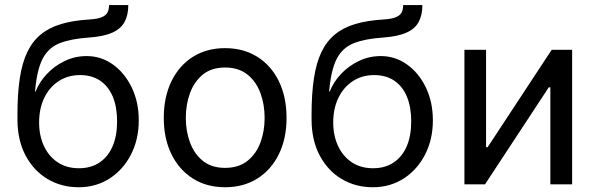

<svg xmlns="http://www.w3.org/2000/svg" viewBox="-20 -748 2418 779"><path d="M299.3 11.7Q229 11.7 172.9 -21.7Q116.7 -55.2 83.7 -117.2Q50.8 -179.2 50.8 -264.6V-283.2Q50.8 -367.7 60.3 -430.4Q69.8 -493.2 90.8 -536.9Q111.8 -580.6 145.8 -608.4Q179.7 -636.2 228.3 -650.6Q276.9 -665 341.8 -668.9Q375 -670.9 392.3 -678Q409.7 -685.1 416 -697.3Q422.4 -709.5 422.4 -727.5H500.5Q500.5 -687 485.4 -658.9Q470.2 -630.9 435.5 -615.5Q400.9 -600.1 341.8 -595.7Q268.1 -590.8 222.2 -572.8Q176.3 -554.7 152.8 -509.3Q129.4 -463.9 122.1 -376.5H124.5Q139.2 -414.6 169.7 -447.3Q200.2 -480 241.9 -500.2Q283.7 -520.5 331.5 -520.5Q390.6 -520.5 438.5 -486.1Q486.3 -451.7 514.6 -392.8Q543 -334 543 -259.8Q543 -182.6 511.5 -121.1Q480 -59.6 424.8 -23.9Q369.6 11.7 299.3 11.7ZM300.3 -65.4Q348.6 -65.4 383.3 -88.4Q418 -111.3 436.5 -153.8Q455.1 -196.3 455.1 -255.4Q455.1 -314 437.5 -356Q419.9 -397.9 386.2 -420.7Q352.5 -443.4 304.7 -443.4Q255.9 -443.4 218.3 -418.9Q180.7 -394.5 159.7 -351.1Q138.7 -307.6 138.7 -251Q138.7 -197.8 158.2 -155.8Q177.7 -113.8 213.9 -89.6Q250 -65.4 300.3 -65.4Z M893.1 11.7Q818.8 11.7 762.9 -23.4Q707 -58.6 675.8 -122.1Q644.5 -185.5 644.5 -269.5Q644.5 -355 675.8 -418.7Q707 -482.4 762.9 -517.6Q818.8 -552.7 893.1 -552.7Q967.8 -552.7 1023.9 -517.6Q1080.1 -482.4 1111.3 -418.7Q1142.6 -355 1142.6 -269.5Q1142.6 -185.5 1111.3 -122.1Q1080.1 -58.6 1023.9 -23.4Q967.8 11.7 893.1 11.7ZM893.1 -66.9Q948.2 -66.9 983.9 -95.2Q1019.5 -123.5 1036.6 -169.7Q1053.7 -215.8 1053.7 -269.5Q1053.7 -323.7 1036.6 -370.4Q1019.5 -417 983.9 -445.6Q948.2 -474.1 893.1 -474.1Q838.4 -474.1 803.2 -445.6Q768.1 -417 751 -370.6Q733.9 -324.2 733.9 -269.5Q733.9 -215.8 751 -169.7Q768.1 -123.5 803.2 -95.2Q838.4 -66.9 893.1 -66.9Z M1492.7 11.7Q1422.4 11.7 1366.2 -21.7Q1310.1 -55.2 1277.1 -117.2Q1244.1 -179.2 1244.1 -264.6V-283.2Q1244.1 -367.7 1253.7 -430.4Q1263.2 -493.2 1284.2 -536.9Q1305.2 -580.6 1339.1 -608.4Q1373 -636.2 1421.6 -650.6Q1470.2 -665 1535.2 -668.9Q1568.4 -670.9 1585.7 -678Q1603 -685.1 1609.4 -697.3Q1615.7 -709.5 1615.7 -727.5H1693.8Q1693.8 -687 1678.7 -658.9Q1663.6 -630.9 1628.9 -615.5Q1594.2 -600.1 1535.2 -595.7Q1461.4 -590.8 1415.5 -572.8Q1369.6 -554.7 1346.2 -509.3Q1322.8 -463.9 1315.4 -376.5H1317.9Q1332.5 -414.6 1363 -447.3Q1393.6 -480 1435.3 -500.2Q1477.1 -520.5 1524.9 -520.5Q1584 -520.5 1631.8 -486.1Q1679.7 -451.7 1708 -392.8Q1736.3 -334 1736.3 -259.8Q1736.3 -182.6 1704.8 -121.1Q1673.3 -59.6 1618.2 -23.9Q1563 11.7 1492.7 11.7ZM1493.7 -65.4Q1542 -65.4 1576.7 -88.4Q1611.3 -111.3 1629.9 -153.8Q1648.4 -196.3 1648.4 -255.4Q1648.4 -314 1630.9 -356Q1613.3 -397.9 1579.6 -420.7Q1545.9 -443.4 1498 -443.4Q1449.2 -443.4 1411.6 -418.9Q1374 -394.5 1353 -351.1Q1332 -307.6 1332 -251Q1332 -197.8 1351.6 -155.8Q1371.1 -113.8 1407.2 -89.6Q1443.4 -65.4 1493.7 -65.4Z M2301.3 0H2212.9V-393.6H2206.5L1947.8 0H1864.3V-545.9H1952.1V-150.9H1958.5L2218.3 -545.9H2301.3Z"/></svg>

Font: Inter Variable
Style: Regular
Weight: 400
Designer: Rasmus Andersson
Foundry: rsms
Version: Version 4.001;git-9221beed3